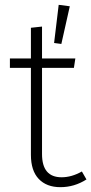

<svg xmlns="http://www.w3.org/2000/svg" viewBox="-20 -764 378 795"><path d="M338 -21Q288 11 230 11Q173 11 140.5 -23Q108 -57 108 -123V-483H21V-522H108V-649L154 -654V-522H292L286 -483H154V-126Q154 -30 235 -30Q277 -30 319 -54ZM269 -738 223 -744 204 -586 234 -582Z"/></svg>

Font: FiraGO ExtraLight
Style: Regular
Weight: 200
Designer: bBox Type
Foundry: bBox Type GmbH
Version: Version 1.001